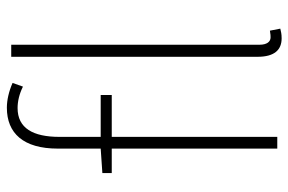

<svg xmlns="http://www.w3.org/2000/svg" viewBox="-164 -684 860 573"><g transform="rotate(-90 266.5 -397.0)"><path d="M439 13C453 13 459 11 468 9L462 -22C451 -20 446 -20 442 -20C429 -20 420 -31 420 -53V-794H384V-59C384 -8 405 13 439 13ZM37 -494H110V0H145V-494H270V-527H145V-650C145 -729 171 -775 231 -775C251 -775 273 -770 295 -759L306 -790C281 -801 255 -807 232 -807C156 -807 110 -758 110 -655V-527L37 -522Z"/></g></svg>

Font: Harano Aji Gothic KR ExtraLight
Style: Regular
Weight: 250
Foundry: Masamichi Hosoda
Version: HaranoAjiGothicKR-ExtraLight version 20220220;ttx 4.29.1